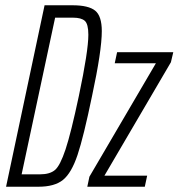

<svg xmlns="http://www.w3.org/2000/svg" viewBox="-20 -708 677 728"><path d="M149 -688H255Q316 -688 341 -667.5Q366 -647 366 -590Q366 -516 329 -344Q297 -189 274 -120.5Q251 -52 219 -26Q187 0 126 0H3ZM279 -344Q315 -515 315 -576Q315 -617 301.5 -629Q288 -641 257 -641H189L62 -47H132Q169 -47 188.5 -63.5Q208 -80 228.5 -141.5Q249 -203 279 -344ZM311 0 319 -38 571 -468H415L424 -510H637L628 -472L376 -42H538L529 0Z"/></svg>

Font: Saira Ultra Condensed Light
Style: Italic
Weight: 300
Width: 1
Italic angle: -12°
Designer: Hector Gatti with collaboration of the Omnibus-Type team
Foundry: Omnibus-Type
Version: Version 1.001; ttfautohint (v1.8)